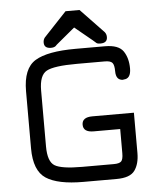

<svg xmlns="http://www.w3.org/2000/svg" viewBox="-55 -848 741 895"><g transform="rotate(-5 315.0 -400.0)"><path d="M178.7 -686.5 285.2 -799.8H350.6L459 -686.5Q466.8 -676.8 466.8 -663.1Q466.8 -635.7 434.6 -635.7Q420.9 -635.7 416 -639.6Q406.2 -647.5 400.4 -653.3L318.4 -720.7L237.3 -653.3Q235.4 -652.3 231.4 -648.4Q227.5 -643.6 224.6 -641.6Q216.8 -635.7 203.1 -635.7Q170.9 -635.7 170.9 -663.1Q170.9 -676.8 178.7 -686.5ZM491.2 -230.5H367.2Q318.4 -230.5 318.4 -265.6Q318.4 -300.8 367.2 -300.8H561.5V-112.3Q561.5 -61.5 539.6 -30.8Q517.6 0 454.1 0H298.8Q179.7 0 124.5 -36.1Q69.3 -72.3 69.3 -176.8V-444.3Q69.3 -550.8 127 -585.9Q184.6 -621.1 316.4 -621.1H454.1Q517.6 -621.1 539.6 -588.9Q561.5 -556.6 561.5 -507.8Q561.5 -459 526.4 -459L525.4 -458Q491.2 -458 491.2 -501Q491.2 -530.3 482.4 -540.5Q473.6 -550.8 447.3 -550.8H316.4Q209 -550.8 174.3 -531.7Q139.6 -512.7 139.6 -441.4V-179.7Q139.6 -108.4 171.4 -89.4Q203.1 -70.3 298.8 -70.3H447.3Q473.6 -70.3 482.4 -79.6Q491.2 -88.9 491.2 -117.2Z"/></g></svg>

Font: Jura
Style: DemiBold
Weight: 600
Version: Version 2.5